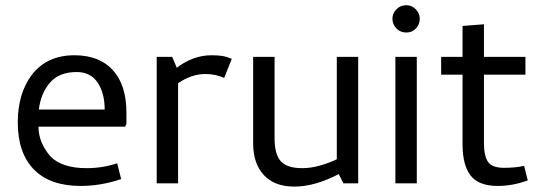

<svg xmlns="http://www.w3.org/2000/svg" viewBox="-20 -696 2046 729"><path d="M460 -268.8V-225L455 -215H126.2Q126.2 -153.8 172.5 -101.2Q216.2 -57.5 308.8 -57.5Q370 -57.5 425 -76.2L440 -16.2Q363.8 10 286.2 10Q170 10 108.8 -52.5Q47.5 -115 47.5 -231.2Q47.5 -341.2 101.2 -412.5Q158.8 -486.2 262.5 -486.2Q357.5 -486.2 408.8 -429.4Q460 -372.5 460 -268.8ZM271.2 -422.5Q205 -422.5 170 -382.5Q135 -342.5 127.5 -280H377.5Q377.5 -342.5 350.6 -382.5Q323.8 -422.5 271.2 -422.5Z M860 -472.5 831.2 -400Q798.8 -415 760 -415Q707.5 -415 656.2 -380V0H575V-480H633.8L651.2 -438.8Q713.8 -486.2 782.5 -486.2Q810 -486.2 826.9 -483.1Q843.8 -480 860 -472.5Z M1127.5 -57.5Q1186.2 -57.5 1258.8 -91.2V-480H1340V0H1283.8L1266.2 -35Q1175 12.5 1097.5 12.5Q1022.5 12.5 981.9 -31.2Q941.2 -75 941.2 -151.2V-480H1022.5V-171.2Q1022.5 -110 1046.2 -83.8Q1070 -57.5 1127.5 -57.5Z M1470 -625Q1470 -645 1485 -660.6Q1500 -676.2 1522.5 -676.2Q1543.8 -676.2 1558.8 -660.6Q1573.8 -645 1573.8 -625Q1573.8 -603.8 1559.4 -588.1Q1545 -572.5 1522.5 -572.5Q1500 -572.5 1485 -588.1Q1470 -603.8 1470 -625ZM1562.5 0H1481.2V-480H1562.5Z M1736.2 -148.8V-412.5H1655V-480H1736.2V-597.5L1817.5 -603.8V-480H1975V-412.5H1817.5V-153.8Q1817.5 -103.8 1833.1 -81.2Q1848.8 -58.8 1893.8 -58.8Q1936.2 -58.8 1970 -66.2L1983.8 -11.2Q1927.5 10 1870 10Q1797.5 10 1766.9 -29.4Q1736.2 -68.8 1736.2 -148.8Z"/></svg>

Font: Cambay
Style: Regular
Weight: 400
Designer: Pooja Saxena
Foundry: Pooja Saxena
Version: Version 1.181;PS 001.181;hotconv 1.0.70;makeotf.lib2.5.58329